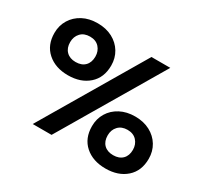

<svg xmlns="http://www.w3.org/2000/svg" viewBox="-150 -941 1239 1166"><g transform="rotate(30 470.0 -357.5)"><path d="M226.5 -363Q138 -363 82.8 -411.8Q27.5 -460.5 27.5 -545.5Q27.5 -597.5 52.8 -638.8Q78 -680 122.8 -703.8Q167.5 -727.5 227 -727.5Q286 -727.5 330.8 -703.8Q375.5 -680 400.5 -638.8Q425.5 -597.5 425.5 -545.5Q425.5 -460.5 370.5 -411.8Q315.5 -363 226.5 -363ZM190 0Q222.5 -55 254 -108.5Q285 -161.5 325.5 -229.5L472 -477.5Q513 -547.5 545.5 -602Q577.5 -656 611 -713H743Q709.5 -656 677.5 -602Q645 -547.5 604 -477.5L457.5 -229.5Q417.5 -161.5 386 -108.2Q354.5 -55 322 0ZM226.5 -456Q268.5 -456 291.8 -479.8Q315 -503.5 315 -544.5Q315 -582.5 291.8 -608.2Q268.5 -634 227 -634Q185.5 -634 161.8 -608.8Q138 -583.5 138 -544.5Q138 -503.5 161.8 -479.8Q185.5 -456 226.5 -456ZM707 13.5Q618 13.5 563 -35.2Q508 -84 508 -169Q508 -221 533 -262.2Q558 -303.5 603 -327.2Q648 -351 707 -351Q766.5 -351 811.2 -327.2Q856 -303.5 881 -262.2Q906 -221 906 -169Q906 -84 851 -35.2Q796 13.5 707 13.5ZM707 -80Q748.5 -80 772 -103.5Q795.5 -127 795.5 -168Q795.5 -206 772 -231.8Q748.5 -257.5 707 -257.5Q666 -257.5 642.2 -232.2Q618.5 -207 618.5 -168Q618.5 -127 642 -103.5Q665.5 -80 707 -80Z"/></g></svg>

Font: Heraclito
Style: Bold
Weight: 700
Designer: Kostas Bartsokas (font) & Cristiano Sobral (main changes)
Foundry: Kostas Bartsokas (font) & Cristiano Sobral (main changes)
Version: Version 1.00;July 8, 2020;FontCreator 13.0.0.2655 64-bit